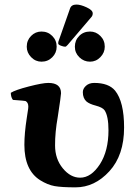

<svg xmlns="http://www.w3.org/2000/svg" viewBox="-20 -804 590 834"><path d="M312 -784.2Q330.1 -784.2 356.4 -772Q382.8 -759.8 382.8 -746.1Q382.8 -737.3 377.9 -731L273.9 -608.9Q267.1 -601.1 263.2 -601.1Q256.3 -601.1 244.6 -605.5Q232.9 -609.9 232.9 -615.2Q232.9 -621.1 233.9 -624L284.2 -767.1Q290 -784.2 312 -784.2ZM305.2 -601.1Q305.2 -628.9 324 -647.9Q342.8 -667 371.1 -667Q397 -667 416 -647.9Q435.1 -628.9 435.1 -601.1Q435.1 -575.2 416 -555.7Q397 -536.1 371.1 -536.1Q344.2 -536.1 324.7 -555.2Q305.2 -574.2 305.2 -601.1ZM96.2 -601.1Q96.2 -628.9 115 -647.9Q133.8 -667 160.2 -667Q188 -667 207 -647.9Q226.1 -628.9 226.1 -601.1Q226.1 -574.2 207 -555.2Q188 -536.1 160.2 -536.1Q134.3 -536.1 115.2 -555.7Q96.2 -575.2 96.2 -601.1ZM519 -250Q519 -129.9 455.1 -60.1Q391.1 9.8 308.1 9.8Q248 9.8 217.5 4.4Q187 -1 154.8 -21Q85.9 -64 85.9 -174.8Q85.9 -224.6 96.2 -291Q97.2 -300.8 100.1 -316.9Q103 -333 103 -340.8Q103 -358.9 90.8 -365.2Q88.9 -366.2 36.1 -370.1Q27.3 -381.3 26.9 -400.9Q45.9 -413.1 105.5 -428.5Q165 -443.8 189.9 -443.8Q245.1 -443.8 245.1 -398.9Q245.1 -389.2 231 -296.9Q218.8 -229 219.2 -171.9Q219.2 -113.8 252.7 -73Q286.1 -32.2 328.1 -32.2Q376 -32.2 414.1 -90.8Q451.2 -148.9 451.2 -237.8Q451.2 -299.8 434.1 -325.2Q425.3 -337.4 396 -345.2Q369.1 -352.1 356 -362.8Q339.8 -377 339.8 -403.8Q339.8 -418.9 353.5 -431.4Q367.2 -443.8 389.2 -443.8Q452.1 -443.8 480 -410.2Q519 -361.8 519 -250Z"/></svg>

Font: Linux Biolinum O
Style: Bold
Weight: 700
Designer: Philipp H. Poll
Foundry: Philipp H. Poll
Version: Version 1.3.2